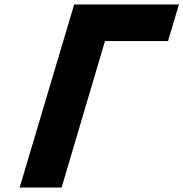

<svg xmlns="http://www.w3.org/2000/svg" viewBox="-20 -845 826 865"><path d="M453 -660 257.5 0H68.5L314.2 -825H786.2L737 -660Z"/></svg>

Font: Hussar
Style: BdOblThree
Weight: 700
Foundry: Cannot Into Space Fonts
Version: Version 2.00